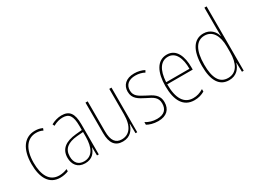

<svg xmlns="http://www.w3.org/2000/svg" viewBox="-53 -1357 2592 1964"><g transform="rotate(-30 1242.5 -375.0)"><path d="M239 10C274 10 311 2 336 -9V-35C307 -22 273 -15 241 -15C125 -15 77 -117 77 -258C77 -422 144 -512 251 -512C278 -512 305 -507 329 -494L338 -518C312 -531 284 -537 250 -537C126 -537 51 -435 51 -258C51 -97 109 10 239 10Z M564 -537C523 -537 479 -524 441 -503L451 -480C494 -504 531 -512 564 -512C639 -512 671 -471 671 -351V-303L598 -296C474 -284 402 -234 402 -129C402 -53 443 10 533 10C619 10 655 -43 672 -96H674L676 0H697V-356C697 -486 656 -537 564 -537ZM598 -273 672 -279V-220C671 -98 632 -13 533 -13C467 -13 429 -55 429 -129C429 -219 488 -263 598 -273Z M1151 -527H1125V-227C1125 -82 1067 -15 979 -15C909 -15 870 -62 870 -173V-527H844V-166C844 -49 888 10 978 10C1071 10 1110 -53 1127 -112H1129L1131 0H1151Z M1547 -126C1547 -218 1485 -245 1412 -282C1343 -318 1299 -342 1299 -407C1299 -476 1348 -512 1422 -512C1461 -512 1502 -502 1529 -486L1541 -509C1510 -526 1468 -537 1423 -537C1324 -537 1273 -482 1273 -408C1273 -324 1331 -294 1406 -256C1474 -223 1520 -200 1520 -128C1520 -57 1481 -16 1396 -16C1348 -16 1302 -30 1266 -53V-22C1293 -6 1340 10 1396 10C1497 10 1547 -44 1547 -126Z M1808 -537C1691 -537 1636 -423 1636 -263C1636 -97 1693 10 1824 10C1872 10 1910 -2 1945 -22V-51C1902 -26 1867 -15 1824 -15C1716 -15 1661 -106 1662 -271H1963V-298C1963 -424 1922 -537 1808 -537ZM1808 -512C1899 -512 1939 -417 1938 -295H1663C1671 -440 1725 -512 1808 -512Z M2234 10C2323 10 2367 -50 2383 -108H2385L2388 0H2409V-760H2383V-511C2383 -483 2384 -456 2385 -425H2383C2369 -481 2321 -537 2240 -537C2127 -537 2063 -439 2063 -255C2063 -82 2120 10 2234 10ZM2236 -15C2134 -15 2090 -101 2090 -255C2090 -425 2143 -512 2240 -512C2332 -512 2383 -430 2383 -300V-234C2383 -100 2335 -15 2236 -15Z"/></g></svg>

Font: Noto Sans Thai Looped Condensed Thin
Style: Regular
Weight: 100
Width: 3
Designer: Sasikarn Vongin, Ben Mitchell
Foundry: The Fontpad Ltd
Version: Version 1.001